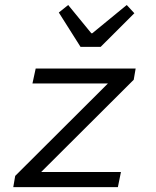

<svg xmlns="http://www.w3.org/2000/svg" viewBox="-20 -767 640 787"><path d="M34.4 0 42.3 -46 422.3 -424.8H113L126.3 -486.1H536L528.1 -440.1L148.9 -62.1H475.8L463.2 0ZM310.1 -574.9 221.1 -715.6 259.5 -746.5 354.3 -630.7H358.3L499.5 -746.5L530.7 -712.8L392.6 -574.9Z"/></svg>

Font: SourceCodeVF
Style: Italic
Weight: 200
Italic angle: -11°
Monospace: yes
Designer: Paul D. Hunt, Teo Tuominen
Foundry: Adobe
Version: Version 1.026;hotconv 1.1.0;makeotfexe 2.6.0